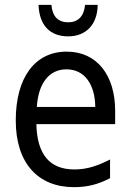

<svg xmlns="http://www.w3.org/2000/svg" viewBox="-20 -761 540 792"><path d="M261 -611C335 -611 382 -660 383 -741H331C326 -692 301 -669 261 -669C220 -669 196 -693 192 -741H139C142 -655 188 -611 261 -611ZM285 11C342 11 386 -1 434 -26V-103C384 -78 341 -62 287 -62C184 -62 133 -125 130 -249H455V-304C455 -447 383 -548 255 -548C124 -548 45 -441 45 -264C45 -88 137 11 285 11ZM132 -320C138 -418 183 -475 254 -475C331 -475 372 -410 373 -320Z"/></svg>

Font: Noto Sans Mono ExtraCondensed
Style: Regular
Weight: 400
Width: 2
Designer: Monotype Design Team
Foundry: Monotype Imaging Inc.
Version: Version 2.014